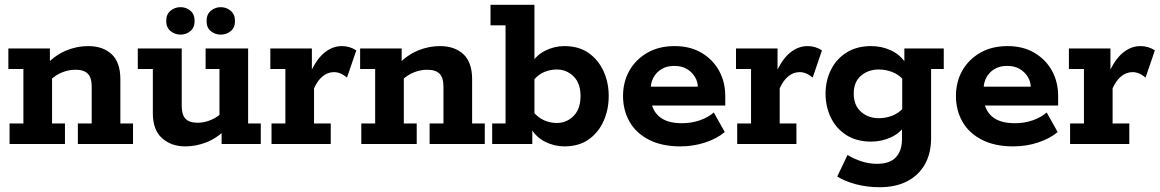

<svg xmlns="http://www.w3.org/2000/svg" viewBox="-20 -603 4857 804"><path d="M20 0V-86H78V-314H15V-400H189V-337L176 -335Q214 -374 258.5 -392Q303 -410 349 -410Q411 -410 447.5 -376Q484 -342 484 -271V-86H537V0H306V-86H364V-240Q364 -278 347.5 -294.5Q331 -311 296 -311Q269 -311 241.5 -300.5Q214 -290 187 -265L198 -298V-86H252V0Z M756 10Q697 10 658.5 -24.5Q620 -59 620 -129V-314H557V-400H741V-160Q741 -122 757 -105.5Q773 -89 808 -89Q835 -89 863 -100.5Q891 -112 917 -137L899 -103V-314H841V-400H1019V-86H1072V0H908V-63L929 -65Q891 -26 846.5 -8Q802 10 756 10ZM736 -458Q712 -458 694 -473Q676 -488 676 -515Q676 -543 694 -558Q712 -573 736 -573Q760 -573 777.5 -558Q795 -543 795 -515Q795 -488 777.5 -473Q760 -458 736 -458ZM904 -458Q881 -458 863 -472.5Q845 -487 845 -515Q845 -543 863 -558Q881 -573 904 -573Q928 -573 946 -558Q964 -543 964 -515Q964 -487 946 -472.5Q928 -458 904 -458Z M1117 0V-86H1175V-314H1112V-400H1286V-280L1277 -292Q1303 -353 1337.5 -381.5Q1372 -410 1411 -410Q1445 -410 1472 -392L1433 -278Q1419 -290 1405.5 -295.5Q1392 -301 1379 -301Q1352 -301 1330.5 -283Q1309 -265 1295 -233V-86H1365V0Z M1493 0V-86H1551V-314H1488V-400H1662V-337L1649 -335Q1687 -374 1731.5 -392Q1776 -410 1822 -410Q1884 -410 1920.5 -376Q1957 -342 1957 -271V-86H2010V0H1779V-86H1837V-240Q1837 -278 1820.5 -294.5Q1804 -311 1769 -311Q1742 -311 1714.5 -300.5Q1687 -290 1660 -265L1671 -298V-86H1725V0Z M2343 10Q2302 10 2263.5 -9Q2225 -28 2203 -66L2209 -75V0H2041V-86H2097V-497H2034V-583H2218V-332L2203 -334Q2225 -372 2263.5 -391Q2302 -410 2343 -410Q2404 -410 2445 -381Q2486 -352 2507.5 -304.5Q2529 -257 2529 -201Q2529 -144 2507.5 -96Q2486 -48 2445 -19Q2404 10 2343 10ZM2311 -88Q2353 -88 2382 -117.5Q2411 -147 2411 -201Q2411 -254 2382 -283Q2353 -312 2311 -312Q2285 -312 2259 -301.5Q2233 -291 2212 -264L2218 -305V-90L2212 -136Q2233 -110 2259 -99Q2285 -88 2311 -88Z M2829 10Q2752 10 2698 -17.5Q2644 -45 2616.5 -93Q2589 -141 2589 -201Q2589 -260 2615.5 -307Q2642 -354 2690.5 -382Q2739 -410 2805 -410Q2870 -410 2917.5 -382Q2965 -354 2991 -307Q3017 -260 3017 -201V-161H2654V-240H2902Q2902 -261 2890 -281Q2878 -301 2856.5 -314Q2835 -327 2803 -327Q2772 -327 2750 -313.5Q2728 -300 2716.5 -278.5Q2705 -257 2705 -232V-201Q2705 -148 2737.5 -117.5Q2770 -87 2836 -87Q2875 -87 2910 -99Q2945 -111 2969 -132L3015 -50Q2983 -23 2933.5 -6.5Q2884 10 2829 10Z M3067 0V-86H3125V-314H3062V-400H3236V-280L3227 -292Q3253 -353 3287.5 -381.5Q3322 -410 3361 -410Q3395 -410 3422 -392L3383 -278Q3369 -290 3355.5 -295.5Q3342 -301 3329 -301Q3302 -301 3280.5 -283Q3259 -265 3245 -233V-86H3315V0Z M3664 181Q3611 181 3564 168.5Q3517 156 3486 136L3529 46Q3557 63 3588.5 73Q3620 83 3653 83Q3706 83 3731.5 55.5Q3757 28 3757 -19V-69L3773 -82Q3750 -46 3711 -28Q3672 -10 3628 -10Q3567 -10 3524 -37.5Q3481 -65 3459 -111Q3437 -157 3437 -211Q3437 -264 3459 -309.5Q3481 -355 3524 -382.5Q3567 -410 3628 -410Q3672 -410 3711 -392Q3750 -374 3773 -338L3767 -331V-400H3932V-314H3879V-26Q3879 40 3852.5 86Q3826 132 3778 156.5Q3730 181 3664 181ZM3660 -108Q3688 -108 3715 -118Q3742 -128 3764 -152L3758 -113V-305L3764 -268Q3742 -292 3715 -302Q3688 -312 3660 -312Q3616 -312 3585.5 -286Q3555 -260 3555 -211Q3555 -162 3585.5 -135Q3616 -108 3660 -108Z M4223 10Q4146 10 4092 -17.5Q4038 -45 4010.5 -93Q3983 -141 3983 -201Q3983 -260 4009.5 -307Q4036 -354 4084.5 -382Q4133 -410 4199 -410Q4264 -410 4311.5 -382Q4359 -354 4385 -307Q4411 -260 4411 -201V-161H4048V-240H4296Q4296 -261 4284 -281Q4272 -301 4250.5 -314Q4229 -327 4197 -327Q4166 -327 4144 -313.5Q4122 -300 4110.5 -278.5Q4099 -257 4099 -232V-201Q4099 -148 4131.5 -117.5Q4164 -87 4230 -87Q4269 -87 4304 -99Q4339 -111 4363 -132L4409 -50Q4377 -23 4327.5 -6.5Q4278 10 4223 10Z M4461 0V-86H4519V-314H4456V-400H4630V-280L4621 -292Q4647 -353 4681.5 -381.5Q4716 -410 4755 -410Q4789 -410 4816 -392L4777 -278Q4763 -290 4749.5 -295.5Q4736 -301 4723 -301Q4696 -301 4674.5 -283Q4653 -265 4639 -233V-86H4709V0Z"/></svg>

Font: Rokkitt
Style: Bold
Weight: 700
Designer: Vernon Adams
Foundry: Vernon Adams
Version: Version 3.103